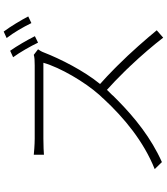

<svg xmlns="http://www.w3.org/2000/svg" viewBox="48 -924 904 1040"><g transform="rotate(-90 500.0 -404.0)"><path d="M931 -703C911 -742 876 -800 849 -836L814 -820C843 -783 873 -731 895 -686L931 -703ZM824 -667C803 -709 770 -766 745 -801L710 -785C737 -748 770 -690 789 -650L824 -667ZM856 -7C808 -65 739 -145 664 -220L657 -227L649 -235C621 -263 593 -289 565 -314C637 -402 701 -529 736 -619C739 -628 748 -644 753 -650L723 -673C710 -669 692 -668 666 -668H269C238 -668 188 -672 182 -673V-618C186 -619 237 -621 269 -621H680C654 -529 576 -397 507 -319C502 -314 497 -308 491 -302L485 -295C381 -183 254 -78 104 -18L142 21C272 -37 382 -125 479 -221L486 -228C488 -230 490 -232 493 -235L500 -242C502 -244 504 -246 506 -249L513 -256L520 -263C521 -264 522 -265 523 -266L530 -273C531 -274 532 -275 533 -277C564 -249 596 -219 627 -187L634 -180C638 -176 641 -172 645 -169L652 -161L660 -153C720 -90 776 -24 816 28L856 -7Z"/></g></svg>

Font: Glow Sans SC Normal Light
Style: Regular
Weight: 300
Designer: Ryoko NISHIZUKA (kana, bopomofo & ideographs); Paul D. Hunt (Latin, Greek & Cyrillic); Sandoll Communications, Soo-young
Version: Version 0.93